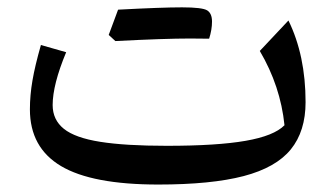

<svg xmlns="http://www.w3.org/2000/svg" viewBox="-20 -493 909 520"><path d="M750.5 -153.8Q739.7 -259.8 683.6 -355L761.2 -437.5Q807.6 -342.8 807.6 -216.3Q807.6 -137.7 767.6 -88.4Q727.5 -39.1 639.9 -16.1Q552.2 6.8 408.7 6.8Q229.5 6.8 145.3 -43.2Q61 -93.3 61 -196.8Q61 -234.9 67.9 -274.9Q74.7 -314.9 90.8 -371.1L159.2 -351.6Q122.6 -263.7 122.6 -208.5Q122.6 -168.5 153.1 -144Q183.6 -119.6 251.5 -108.9Q319.3 -98.1 431.6 -98.1Q567.9 -98.1 645 -111.6Q722.2 -125 750.5 -153.8ZM494.6 -388.7Q426.3 -388.7 292.5 -381.8L274.4 -398.4Q281.2 -416.5 287.4 -433.3Q293.5 -450.2 299.8 -466.8Q417.5 -473.1 472.9 -473.1Q528.3 -473.1 541.3 -464.8Q554.2 -456.5 554.2 -434.6Q554.2 -412.6 546.4 -388.2Z"/></svg>

Font: Pinar-FD Medium
Style: Regular
Weight: 500
Designer: Amin Abedi
Version: Version 3.000